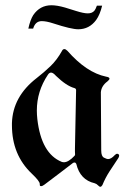

<svg xmlns="http://www.w3.org/2000/svg" viewBox="-20 -695 500 738"><path d="M372.6 -673.3Q364.3 -638.7 349.6 -618.2Q323.2 -582.5 280.8 -582.5Q253.9 -582.5 185.1 -605Q158.2 -613.8 140.6 -613.8Q115.7 -613.8 107.4 -585H88.9Q96.2 -618.7 107.9 -637.2Q133.8 -674.8 177.7 -674.8Q199.2 -674.8 230 -666Q242.7 -662.6 272.5 -652.8Q301.8 -643.6 317.4 -643.6Q334 -643.6 342.8 -653.8Q347.2 -658.7 352.5 -673.3ZM260.7 -68.8Q235.8 -49.8 206.1 -27.1Q176.3 -4.4 150.9 14.6Q143.1 20.5 138.2 20.5Q137.7 20.5 135.3 20Q132.8 19.5 132.8 14.2V13.2V12.7V12.2V11.7Q132.8 1.5 102.5 -27.3Q25.9 -99.6 25.9 -213.4V-217.3V-217.8V-218.8V-219.2V-220.2V-220.7V-221.2V-221.7Q28.8 -323.7 121.1 -395Q149.4 -417 174.1 -440.7Q198.7 -464.4 217.8 -498.5Q221.2 -506.3 227.5 -506.3Q232.4 -506.3 239.3 -499.5Q312.5 -416 387.7 -400.4Q400.9 -398.4 400.9 -392.6Q400.9 -388.7 392.6 -381.8Q370.1 -365.2 367.7 -340.8V-339.8L369.1 -116.7Q369.1 -93.8 379.9 -88.9Q390.6 -83.5 395 -83.5Q407.2 -83.5 420.9 -98.6Q426.3 -104 430.2 -104Q432.6 -104 435.3 -102.3Q438 -100.6 438 -96.7Q438 -93.3 435.1 -87.9Q417.5 -61.5 401.1 -36.4Q384.8 -11.2 373.5 16.6L373 17.1Q369.6 22.9 365.7 22.9Q361.8 22.9 356.4 17.1Q351.6 11.7 343.8 9.3Q288.1 -3.4 273.4 -64.5Q272.9 -66.9 268.6 -70.3H267.6H267.1H266.6Q263.7 -70.3 260.7 -68.8ZM266.1 -356.4Q235.4 -364.7 195.3 -403.3Q184.1 -416 176.3 -416Q169.4 -416 164.1 -407.7Q121.6 -344.2 121.6 -270Q121.6 -261.7 122.1 -253.7Q122.6 -245.6 123.5 -237.3Q138.7 -104.5 217.3 -72.8Q217.8 -72.8 218.3 -72.3Q223.1 -71.3 225.6 -71.3Q243.2 -71.3 266.6 -96.2Q268.6 -98.6 268.6 -101.6Q268.1 -105.5 268.1 -111.1Q268.1 -116.7 268.1 -124.5L272.5 -348.6Q272.5 -354.5 266.1 -356.4Z"/></svg>

Font: UnifrakturMaguntia sl
Style: Regular
Weight: 400
Designer: j. 'mach' wust, based on a font by Peter Wiegel, original typeface by Carl Albert Fahrenwaldt 1901
Version: Version 2010-11-24